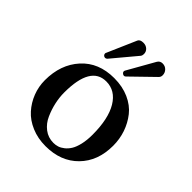

<svg xmlns="http://www.w3.org/2000/svg" viewBox="-186 -767 892 892"><g transform="rotate(45 260.0 -321.0)"><path d="M246.1 -402.8Q144 -402.8 144 -228Q144 -196.8 151.1 -164.1Q158.2 -131.3 172.4 -99.4Q186.5 -67.4 212.9 -47.1Q239.3 -26.9 273.9 -26.9Q288.1 -26.9 301.3 -31Q314.5 -35.2 328.4 -46.1Q342.3 -57.1 352.5 -73.7Q362.8 -90.3 369.4 -118.4Q376 -146.5 376 -182.1Q376 -287.1 341.1 -345Q306.2 -402.8 246.1 -402.8ZM40 -205.1Q40 -308.1 99.6 -374Q159.2 -439.9 261.2 -439.9Q315.9 -439.9 358.9 -420.7Q401.9 -401.4 427.5 -368.9Q453.1 -336.4 466.6 -296.9Q480 -257.3 480 -213.9Q480 -113.3 419.4 -51.8Q358.9 9.8 258.8 9.8Q208 9.8 166 -8.1Q124 -25.9 96.9 -56.2Q69.8 -86.4 54.9 -124.8Q40 -163.1 40 -205.1ZM279.8 -616.2Q279.8 -606.4 274.9 -600.1L176.8 -482.9Q171.4 -476.1 164.1 -476.1Q158.7 -476.1 154.3 -480.2Q149.9 -484.4 149.9 -490.2Q149.9 -494.1 151.9 -497.1L213.9 -639.2Q219.7 -651.9 241.2 -651.9Q257.8 -651.9 268.8 -641.8Q279.8 -631.8 279.8 -616.2ZM411.1 -607.9Q411.1 -595.7 401.9 -587.9L293.9 -482.9Q290 -479 285.2 -479Q280.3 -479 275.1 -483.4Q270 -487.8 270 -493.2Q270 -496.1 272 -500L347.2 -632.8Q355.5 -647 372.1 -647Q389.2 -647 400.1 -635.5Q411.1 -624 411.1 -607.9Z"/></g></svg>

Font: Common Serif Medium
Style: Regular
Weight: 500
Designer: Philipp H. Poll, Khaled Hosny
Foundry: Stefan Peev, Context Ltd.
Version: Version 1.026